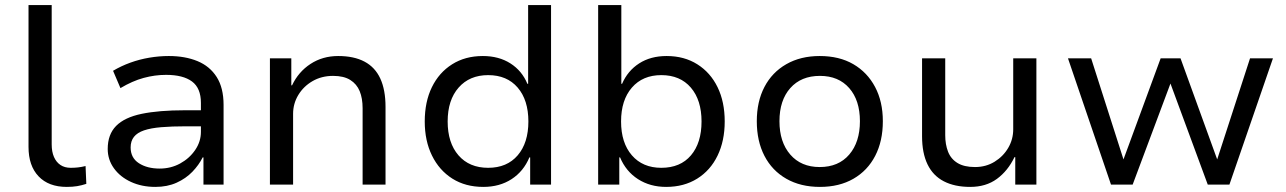

<svg xmlns="http://www.w3.org/2000/svg" viewBox="-20 -725 5050 754"><path d="M242 9Q171 9 131.5 -32.5Q92 -74 92 -148V-705H183V-158Q183 -129 192 -108.5Q201 -88 217.5 -77Q234 -66 258 -66Q272 -66 286 -67.5Q300 -69 316 -73L319 -3Q301 3 283 6Q265 9 242 9Z M590 9Q537 9 494.5 -10.5Q452 -30 427.5 -64Q403 -98 403 -140Q403 -197 436 -230.5Q469 -264 536.5 -278Q604 -292 706 -292H784V-229H711Q654 -229 613 -225.5Q572 -222 545.5 -213Q519 -204 506 -187.5Q493 -171 493 -146Q493 -105 525.5 -84Q558 -63 607 -63Q651 -63 687.5 -83Q724 -103 746.5 -136Q769 -169 769 -207V-321Q769 -379 734 -405Q699 -431 632 -431Q588 -431 544 -419Q500 -407 453 -379L424 -447Q456 -466 492 -479Q528 -492 566.5 -498.5Q605 -505 643 -505Q707 -505 755.5 -485Q804 -465 831 -422.5Q858 -380 858 -313V0H779V-107H776Q761 -77 735.5 -50.5Q710 -24 673.5 -7.5Q637 9 590 9Z M1040 0V-496H1124V-390H1127Q1152 -443 1199.5 -474Q1247 -505 1308 -505Q1370 -505 1411.5 -483Q1453 -461 1473.5 -416.5Q1494 -372 1494 -305V0H1404V-300Q1404 -339 1392.5 -367Q1381 -395 1355.5 -411Q1330 -427 1288 -427Q1243 -427 1207.5 -406.5Q1172 -386 1151.5 -352Q1131 -318 1131 -278V0Z M1878 9Q1808 9 1756.5 -23.5Q1705 -56 1676.5 -114Q1648 -172 1648 -248Q1648 -325 1676 -382.5Q1704 -440 1755.5 -472.5Q1807 -505 1876 -505Q1939 -505 1984.5 -476Q2030 -447 2051 -396H2054V-705H2144V0H2062V-107H2059Q2036 -52 1989 -21.5Q1942 9 1878 9ZM1897 -66Q1971 -66 2013 -115Q2055 -164 2055 -248Q2055 -332 2013 -381Q1971 -430 1897 -430Q1824 -430 1781 -381Q1738 -332 1738 -248Q1738 -164 1780.5 -115Q1823 -66 1897 -66Z M2596 9Q2533 9 2485.5 -21.5Q2438 -52 2415 -107H2412V0H2329V-705H2420V-396H2423Q2445 -447 2490 -476Q2535 -505 2598 -505Q2667 -505 2718.5 -472.5Q2770 -440 2798 -382.5Q2826 -325 2826 -248Q2826 -172 2798 -114Q2770 -56 2718 -23.5Q2666 9 2596 9ZM2577 -66Q2652 -66 2693.5 -115Q2735 -164 2735 -248Q2735 -332 2693 -381Q2651 -430 2577 -430Q2504 -430 2461.5 -381Q2419 -332 2419 -248Q2419 -164 2461.5 -115Q2504 -66 2577 -66Z M3200 9Q3124 9 3068 -23Q3012 -55 2982 -113Q2952 -171 2952 -249Q2952 -326 2982 -383.5Q3012 -441 3068 -473Q3124 -505 3199 -505Q3276 -505 3331 -473Q3386 -441 3416.5 -383.5Q3447 -326 3447 -249Q3447 -171 3417 -113Q3387 -55 3331.5 -23Q3276 9 3200 9ZM3199 -69Q3273 -69 3315 -118Q3357 -167 3357 -249Q3357 -331 3315 -379Q3273 -427 3200 -427Q3126 -427 3083.5 -379Q3041 -331 3041 -249Q3041 -167 3083.5 -118Q3126 -69 3199 -69Z M3790 9Q3729 9 3686.5 -13Q3644 -35 3622.5 -79.5Q3601 -124 3601 -190V-496H3692V-194Q3692 -158 3703 -129.5Q3714 -101 3740 -85Q3766 -69 3809 -69Q3852 -69 3886 -90Q3920 -111 3939.5 -144.5Q3959 -178 3959 -217V-496H4050V0H3967V-108H3964Q3938 -54 3895 -22.5Q3852 9 3790 9Z M4343 0 4174 -496H4265L4392 -99L4538 -496H4616L4760 -99L4889 -496H4979L4808 0H4723L4575 -401H4578L4428 0Z"/></svg>

Font: Nunito Sans 7pt
Style: Regular
Weight: 400
Designer: Vernon Adams
Foundry: Vernon Adams
Version: Version 3.101;gftools[0.9.27]